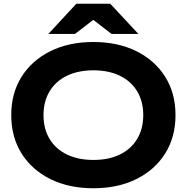

<svg xmlns="http://www.w3.org/2000/svg" viewBox="-20 -989 996 1024"><path d="M478 15Q347 15 248.5 -34Q150 -83 95 -170.5Q40 -258 40 -375Q40 -492 95 -579.5Q150 -667 248.5 -716Q347 -765 478 -765Q609 -765 707.5 -716Q806 -667 861 -579.5Q916 -492 916 -375Q916 -258 861 -170.5Q806 -83 707.5 -34Q609 15 478 15ZM478 -136Q560 -136 619.5 -165Q679 -194 711.5 -248Q744 -302 744 -375Q744 -448 711.5 -502Q679 -556 619.5 -585Q560 -614 478 -614Q397 -614 337 -585Q277 -556 244.5 -502Q212 -448 212 -375Q212 -302 244.5 -248Q277 -194 337 -165Q397 -136 478 -136ZM387 -969H568L718 -808H575L440 -912H515L380 -808H238Z"/></svg>

Font: Unbounded Medium
Style: Regular
Weight: 500
Designer: Luke Prowse, Jean-Baptiste Morizot, Fátima Lázaro, Florian Runge
Foundry: NaN
Version: Version 1.700